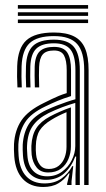

<svg xmlns="http://www.w3.org/2000/svg" viewBox="-20 -737 422 765"><path d="M315.5 0V-457Q315.5 -530 287.5 -561.6Q259.5 -593.2 195 -593.2Q128.2 -593.2 98.4 -565.4Q68.5 -537.5 66 -473Q65.2 -454 65.5 -432Q65.8 -410 66.8 -388.8H49.5Q48.2 -411 48 -431.8Q47.8 -452.5 48.5 -473.8Q51 -545.5 85.2 -576.5Q119.5 -607.5 195 -607.5Q244.2 -607.5 274.6 -592.2Q305 -577 319 -544Q333 -511 333 -457V0ZM167.8 -34.5Q202 -34.5 227.1 -52.9Q252.2 -71.2 266.1 -99.2Q280 -127.2 280 -155.2V-327Q256.5 -320.5 228 -309.8Q199.5 -299 173.2 -286.2Q131.5 -265.2 110.8 -235.6Q90 -206 87.8 -157Q87.2 -146.8 87.9 -137.4Q88.5 -128 89 -118.5Q91.8 -77.2 112.5 -55.9Q133.2 -34.5 167.8 -34.5ZM171.8 -49.8Q142.2 -49.8 126.1 -69.6Q110 -89.5 106.2 -119.8Q105.5 -130 105.1 -139.4Q104.8 -148.8 105 -155.8Q107.2 -199.5 124.8 -226.4Q142.2 -253.2 179.2 -273Q197 -282.5 219.1 -292.2Q241.2 -302 262.5 -309.2V-153.5Q262.5 -127.2 252.6 -103.4Q242.8 -79.5 222.6 -64.6Q202.5 -49.8 171.8 -49.8ZM174.2 -63.8Q198.2 -63.8 214 -76.4Q229.8 -89 237.4 -109.1Q245 -129.2 245 -152.2V-290Q228.2 -283 213.4 -275.6Q198.5 -268.2 185 -259.8Q152.8 -240.5 138.2 -217.5Q123.8 -194.5 122.8 -155.8Q122.5 -147.8 122.6 -139.1Q122.8 -130.5 123.8 -121.5Q126 -97.8 138.5 -80.8Q151 -63.8 174.2 -63.8ZM152 8Q100.8 8 70.9 -23.9Q41 -55.8 36.8 -114.2Q35.8 -127.8 35.5 -141.1Q35.2 -154.5 35.8 -163.2Q39.2 -218.5 65.6 -257.5Q92 -296.5 154.8 -326.8Q172.5 -335.5 186.5 -342.4Q200.5 -349.2 214.5 -355Q228.5 -360.8 245.8 -366V-457.2Q245.8 -496 235.2 -515.9Q224.8 -535.8 195 -535.8Q163.5 -535.8 150.2 -520Q137 -504.2 135.8 -470Q135.2 -456.8 135.2 -435.9Q135.2 -415 136.2 -388.8H118.8Q117.8 -417 117.9 -436.4Q118 -455.8 118.2 -471.5Q119.8 -514.5 138.2 -532.4Q156.8 -550.2 195 -550.2Q233.8 -550.2 248.4 -527.1Q263 -504 263 -457.2V-354.2Q233.8 -345.2 209.1 -334.9Q184.5 -324.5 160.8 -313Q103 -285.8 79.8 -249.4Q56.5 -213 53.2 -161.8Q52.8 -151 53 -139.6Q53.2 -128.2 54.2 -115.8Q58 -62.5 84.8 -34.4Q111.5 -6.2 157.2 -6.2Q197.8 -6.2 225 -25.8Q252.2 -45.2 268 -75H271.8L265 -14.5V0H247.5L247.2 -4.2L257.2 -46.2H254Q235.8 -20 211.6 -6Q187.5 8 152 8ZM280.8 0V-42L283.5 -113.2H279.8Q265.2 -73 236.2 -46.6Q207.2 -20.2 162 -20.5Q122.8 -20.5 98.9 -45Q75 -69.5 71.5 -117Q70.8 -129 70.4 -139.8Q70 -150.5 70.5 -160.2Q73.5 -207.8 94.2 -241.5Q115 -275.2 167 -299.8Q186.5 -308.8 206.9 -316.6Q227.2 -324.5 246.2 -331Q265.2 -337.5 280.5 -341.5V-457Q280.5 -514.8 260.8 -539.6Q241 -564.5 195 -564.5Q146.5 -564.5 124.5 -543Q102.5 -521.5 100.8 -472Q100.2 -453 100.4 -431.4Q100.5 -409.8 101.5 -388.8H84.2Q83 -410.8 82.9 -432.5Q82.8 -454.2 83.5 -472.5Q85.5 -529.5 111.4 -554.2Q137.2 -579 195 -579Q250.2 -579 274.1 -550.6Q298 -522.2 298 -457V0ZM331 -702.5H51.2V-716.8H331ZM331 -645H51.2V-659.2H331ZM331 -673.8H51.2V-688H331Z"/></svg>

Font: Big Shoulders Inline Display Thin SemiBold
Style: Regular
Weight: 600
Version: Version 2.002